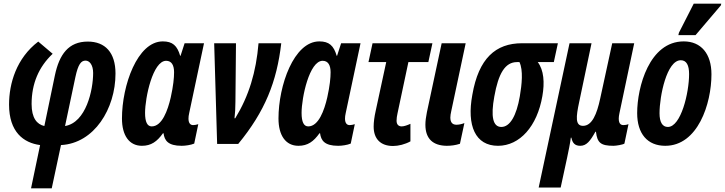

<svg xmlns="http://www.w3.org/2000/svg" viewBox="-20 -779 3923 1039"><path d="M148 240H260L310 6C490 -3 605 -191 605 -381C605 -495 549 -554 455 -554C351 -554 301 -485 277 -371L220 -97C180 -106 151 -140 151 -216C151 -327 190 -417 265 -488L187 -554C69 -464 29 -328 29 -213C29 -65 107 -6 197 6ZM332 -97 388 -362C403 -432 419 -451 443 -451C465 -451 484 -427 484 -384C484 -292 446 -116 332 -97Z M748 10C798 10 830 -13 862 -58H865C870 -19 889 10 963 10C983 10 1012 6 1031 -2L1053 -107C1045 -104 1032 -102 1025 -102C1010 -102 1000 -113 1000 -137C1000 -145 1001 -156 1004 -168L1084 -545H979L957 -477H955C939 -532 914 -555 861 -555C723 -555 640 -316 640 -138C640 -46 679 10 748 10ZM801 -95C777 -95 765 -119 765 -168C765 -251 807 -450 879 -450C908 -450 922 -427 922 -388C922 -358 918 -315 904 -252C888 -182 857 -95 801 -95Z M1155 0H1269C1414 -176 1478 -337 1502 -545H1379C1366 -389 1327 -260 1253 -139H1249C1252 -165 1254 -194 1254 -228L1257 -545H1139Z M1595 10C1645 10 1677 -13 1709 -58H1712C1717 -19 1736 10 1810 10C1830 10 1859 6 1878 -2L1900 -107C1892 -104 1879 -102 1872 -102C1857 -102 1847 -113 1847 -137C1847 -145 1848 -156 1851 -168L1931 -545H1826L1804 -477H1802C1786 -532 1761 -555 1708 -555C1570 -555 1487 -316 1487 -138C1487 -46 1526 10 1595 10ZM1648 -95C1624 -95 1612 -119 1612 -168C1612 -251 1654 -450 1726 -450C1755 -450 1769 -427 1769 -388C1769 -358 1765 -315 1751 -252C1735 -182 1704 -95 1648 -95Z M2107 11C2136 11 2172 2 2201 -14V-109C2186 -102 2167 -95 2154 -95C2135 -95 2126 -107 2126 -126C2126 -139 2128 -151 2131 -165L2190 -443H2298L2320 -545H1996L1974 -443H2070L2013 -179C2006 -148 2002 -118 2002 -94C2002 -27 2040 11 2107 11Z M2397 10C2421 10 2445 7 2469 -1L2493 -113C2478 -107 2463 -104 2450 -104C2428 -104 2417 -117 2417 -143C2417 -153 2419 -164 2422 -178L2500 -545H2370L2290 -171C2285 -146 2282 -124 2282 -104C2282 -27 2324 9 2397 10Z M2675 10C2793 10 2887 -96 2915 -259C2928 -332 2923 -400 2890 -443H2977L2999 -545H2805C2662 -545 2570 -463 2536 -266C2505 -99 2552 10 2675 10ZM2693 -92C2647 -92 2635 -148 2655 -257C2677 -381 2713 -443 2778 -443H2791C2812 -399 2804 -322 2793 -258C2775 -153 2740 -92 2693 -92Z M2895 236H3014L3049 74C3057 36 3065 -2 3069 -34H3072C3078 -4 3092 10 3120 10C3154 10 3174 -16 3202 -66H3205C3212 -7 3230 10 3300 10C3314 10 3351 4 3359 -2L3381 -107C3373 -104 3364 -102 3353 -102C3331 -102 3323 -124 3332 -166L3412 -545H3293L3228 -246C3210 -162 3184 -98 3135 -98C3092 -98 3097 -147 3114 -226L3181 -545H3062Z M3651 -589H3744L3881 -750L3883 -759H3734L3654 -602ZM3580 10C3756 10 3830 -217 3830 -377C3830 -488 3774 -555 3680 -555C3494 -555 3428 -308 3428 -167C3428 -55 3484 10 3580 10ZM3594 -92C3564 -92 3549 -119 3549 -166C3549 -259 3588 -453 3664 -453C3695 -453 3709 -426 3709 -378C3709 -277 3665 -92 3594 -92Z"/></svg>

Font: Noto Sans ExtraCondensed
Style: Bold Italic
Weight: 700
Width: 2
Italic angle: -12°
Designer: Monotype Design Team
Foundry: Monotype Imaging Inc.
Version: Version 2.013